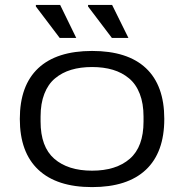

<svg xmlns="http://www.w3.org/2000/svg" viewBox="-20 -744 744 776"><path d="M432.1 -590.8 335.9 -717.8V-724.1H433.1L499 -590.8ZM221.2 -590.8 125 -717.8V-724.1H223.1L288.1 -590.8ZM352.1 12.2Q209.5 12.2 134.8 -58.1Q60.1 -128.4 60.1 -263.2Q60.1 -398.4 134.5 -468.3Q209 -538.1 352.1 -538.1Q495.6 -538.1 569.8 -468.5Q644 -398.9 644 -263.2Q644 -127.9 569.6 -57.9Q495.1 12.2 352.1 12.2ZM560.1 -252.9V-272.9Q560.1 -325.7 544.9 -364.7Q529.8 -403.8 501.7 -427.2Q473.6 -450.7 436.3 -461.9Q398.9 -473.1 352.1 -473.1Q305.2 -473.1 267.8 -461.9Q230.5 -450.7 202.4 -427.2Q174.3 -403.8 159.2 -364.7Q144 -325.7 144 -272.9V-252.9Q144 -150.4 199.5 -102.3Q254.9 -54.2 352.1 -54.2Q449.2 -54.2 504.6 -102.3Q560.1 -150.4 560.1 -252.9Z"/></svg>

Font: Archivo Expanded Light
Style: Regular
Weight: 300
Width: 7
Designer: Hector Gatti
Foundry: Omnibus-Type
Version: Version 2.001